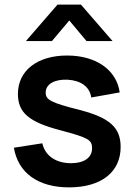

<svg xmlns="http://www.w3.org/2000/svg" viewBox="-20 -795 582 830"><path d="M278.5 15C417.5 15 501.5 -51 501.5 -159.5C501.5 -243.5 454.5 -286 325 -319.5C198.5 -351.5 177.5 -363.5 177.5 -395C177.5 -431 215.5 -453 272 -450.5C330.5 -447 368 -419.5 374.5 -373.5L497.5 -395.5C484 -492.5 396 -555 270 -555C141.5 -555 57.5 -490 57.5 -389C57.5 -308 105 -267.5 240.5 -232C362.5 -199.5 378 -190.5 378 -154C378 -114 344.5 -89.5 287 -89.5C221 -89.5 175 -122 163 -175.5L40 -156.5C58 -47.5 145 15 278.5 15ZM92 -617.5H204.5L279.5 -706.5L354 -617.5H466.5L330 -775H228.5Z"/></svg>

Font: Manrope
Style: Bold
Weight: 700
Designer: Mikhail Sharanda
Foundry: Mikhail Sharanda
Version: Version 4.505;FEAKit 1.0